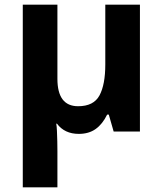

<svg xmlns="http://www.w3.org/2000/svg" viewBox="-20 -566 700 826"><path d="M582 -546V0H469L448 -73H441Q421 -32 391.5 -11Q362 10 319 10Q258 10 225 -34H222Q224 -24 225 -2.5Q226 19 226.5 42.5Q227 66 227 84V240H78V-546H227V-227Q227 -109 316 -109Q383 -109 408 -155.5Q433 -202 433 -289V-546Z"/></svg>

Font: Noto IKEA Simplified Chinese
Style: Bold
Weight: 700
Designer: Monotype Design Team
Foundry: Monotype Imaging Inc.
Version: Version 1.100